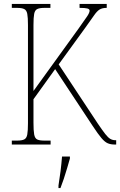

<svg xmlns="http://www.w3.org/2000/svg" viewBox="-20 -734 610 975"><path d="M40 0V-20H66Q91 -20 103 -26Q115 -32 118.5 -51Q122 -70 122 -108V-607Q122 -645 118.5 -663.5Q115 -682 103 -688Q91 -694 66 -694H40V-714H236V-694H206Q181 -694 169 -688Q157 -682 153.5 -663.5Q150 -645 150 -607V-272L379 -589Q412 -635 423.5 -652.5Q435 -670 435 -680Q435 -688 423.5 -691Q412 -694 384 -694V-714H522V-694Q499 -694 485.5 -685.5Q472 -677 457 -655Q442 -633 413 -593L278 -407L477 -106Q500 -72 514.5 -53.5Q529 -35 540.5 -28.5Q552 -22 566 -22H570V0H564Q542 0 527 -6.5Q512 -13 495 -33Q478 -53 451 -94L260 -383L150 -230V-111Q150 -71 153.5 -51.5Q157 -32 168.5 -26Q180 -20 206 -20H237V0ZM277 208Q283 171 287.5 135Q292 99 295 61H335V71Q329 92 321 119.5Q313 147 304 174Q295 201 287 221H277Z"/></svg>

Font: Noto Serif Tamil Condensed Thin
Style: Italic
Weight: 100
Width: 3
Italic angle: -12°
Designer: Indian Type Foundry, Tom Grace, and the Monotype Design Team
Foundry: Monotype Imaging Inc.
Version: Version 2.003; ttfautohint (v1.8.4.7-5d5b)